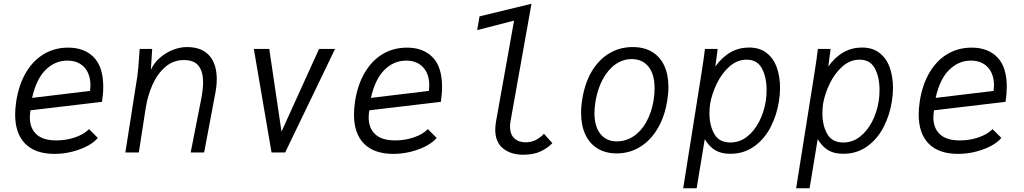

<svg xmlns="http://www.w3.org/2000/svg" viewBox="-20 -810 5440 1020"><path d="M60.5 -202Q60.5 -232.5 66 -270Q79.5 -359 117.5 -423.8Q155.5 -488.5 213 -522.8Q270.5 -557 342 -557Q428.5 -557 478.5 -505.5Q528.5 -454 528.5 -348.5Q528.5 -311 522 -269L142 -224Q138.5 -201.5 138.5 -186.5Q138.5 -129.5 173.2 -96.8Q208 -64 280 -64Q331 -64 378.2 -80Q425.5 -96 453 -124L499.5 -77.5Q483 -56 447.8 -36.5Q412.5 -17 365.8 -4.8Q319 7.5 269.5 7.5Q167.5 7.5 114 -46.5Q60.5 -100.5 60.5 -202ZM460.5 -356Q460.5 -417 427.8 -452.5Q395 -488 337.5 -488Q272.5 -488 222.8 -439.2Q173 -390.5 150.5 -290L458.5 -327Q460.5 -347 460.5 -356Z M718.5 -501.5 722 -550H788.5L781.5 -438.5Q796 -473 826.8 -500.8Q857.5 -528.5 896.2 -544.2Q935 -560 973.5 -560Q1051.5 -560 1091.5 -515.2Q1131.5 -470.5 1131.5 -390Q1131.5 -355.5 1124 -315.5L1064.5 0H993L1048 -279.5Q1059 -335.5 1059 -373.5Q1059 -429 1035.2 -460Q1011.5 -491 956.5 -491Q900 -491 857.5 -453.8Q815 -416.5 789.8 -359Q764.5 -301.5 754.5 -238.5L717.5 0H646L709.5 -404.5Q713 -428.5 715 -453Q717 -477.5 718.5 -501.5Z M1328.5 -550H1410.5L1475.5 -111L1675 -550H1760L1495 0H1422.5Z M1860.5 -202Q1860.5 -232.5 1866 -270Q1879.5 -359 1917.5 -423.8Q1955.5 -488.5 2013 -522.8Q2070.5 -557 2142 -557Q2228.5 -557 2278.5 -505.5Q2328.5 -454 2328.5 -348.5Q2328.5 -311 2322 -269L1942 -224Q1938.5 -201.5 1938.5 -186.5Q1938.5 -129.5 1973.2 -96.8Q2008 -64 2080 -64Q2131 -64 2178.2 -80Q2225.5 -96 2253 -124L2299.5 -77.5Q2283 -56 2247.8 -36.5Q2212.5 -17 2165.8 -4.8Q2119 7.5 2069.5 7.5Q1967.5 7.5 1914 -46.5Q1860.5 -100.5 1860.5 -202ZM2260.5 -356Q2260.5 -417 2227.8 -452.5Q2195 -488 2137.5 -488Q2072.5 -488 2022.8 -439.2Q1973 -390.5 1950.5 -290L2258.5 -327Q2260.5 -347 2260.5 -356Z M2611 -121.5Q2611 -139 2615 -164L2711 -700.5L2515 -650L2527.5 -723L2803.5 -790L2692.5 -167.5Q2689.5 -152 2689.5 -137.5Q2689.5 -97 2712 -75.5Q2734.5 -54 2772 -54Q2804.5 -54 2829.5 -68Q2854.5 -82 2869.5 -99.5L2914.5 -49.5Q2891 -24.5 2853 -6.2Q2815 12 2760 12Q2694.5 12 2652.8 -21.2Q2611 -54.5 2611 -121.5Z M3067 -210Q3067 -246 3073.5 -283.5Q3086.5 -368 3123.5 -430.5Q3160.5 -493 3216.5 -526.5Q3272.5 -560 3341.5 -560Q3401.5 -560 3444 -534.5Q3486.5 -509 3508.8 -461.2Q3531 -413.5 3531 -348Q3531 -312 3524.5 -274.5Q3511 -190 3473.5 -126.8Q3436 -63.5 3380 -29.2Q3324 5 3256.5 5Q3197.5 5 3154.8 -21Q3112 -47 3089.5 -95.5Q3067 -144 3067 -210ZM3452.5 -278.5Q3457.5 -310.5 3457.5 -341Q3457.5 -415 3425.5 -455.5Q3393.5 -496 3335 -496Q3289.5 -496 3250 -468.5Q3210.5 -441 3182.5 -389.5Q3154.5 -338 3143 -268.5Q3138 -233.5 3138 -210Q3138 -138.5 3169.5 -98.8Q3201 -59 3256.5 -59Q3304.5 -59 3345 -85.5Q3385.5 -112 3413.5 -161.8Q3441.5 -211.5 3452.5 -278.5Z M3725 -550H3792.5L3780.5 -457Q3853 -557.5 3959 -557.5Q4016.5 -557.5 4053.5 -528Q4090.5 -498.5 4107.2 -450Q4124 -401.5 4124 -343Q4124 -307 4118 -271.5Q4107 -200 4074.8 -136.5Q4042.5 -73 3987.8 -33Q3933 7 3859.5 7Q3811.5 7 3780 -11.8Q3748.5 -30.5 3724 -70.5L3681 190H3609.5L3708 -429.5Q3719.5 -502.5 3725 -550ZM4048 -271.5Q4052.5 -300 4052.5 -332Q4052.5 -400.5 4027.5 -446.8Q4002.5 -493 3946.5 -493Q3896 -493 3855 -456.5Q3814 -420 3787.8 -365.5Q3761.5 -311 3752.5 -258Q3749 -232 3749 -208.5Q3749 -143.5 3774.8 -98.2Q3800.5 -53 3860.5 -53Q3908.5 -53 3947.8 -83.2Q3987 -113.5 4012.8 -163.5Q4038.5 -213.5 4048 -271.5Z M4325 -550H4392.5L4380.5 -457Q4453 -557.5 4559 -557.5Q4616.5 -557.5 4653.5 -528Q4690.5 -498.5 4707.2 -450Q4724 -401.5 4724 -343Q4724 -307 4718 -271.5Q4707 -200 4674.8 -136.5Q4642.5 -73 4587.8 -33Q4533 7 4459.5 7Q4411.5 7 4380 -11.8Q4348.5 -30.5 4324 -70.5L4281 190H4209.5L4308 -429.5Q4319.5 -502.5 4325 -550ZM4648 -271.5Q4652.5 -300 4652.5 -332Q4652.5 -400.5 4627.5 -446.8Q4602.5 -493 4546.5 -493Q4496 -493 4455 -456.5Q4414 -420 4387.8 -365.5Q4361.5 -311 4352.5 -258Q4349 -232 4349 -208.5Q4349 -143.5 4374.8 -98.2Q4400.5 -53 4460.5 -53Q4508.5 -53 4547.8 -83.2Q4587 -113.5 4612.8 -163.5Q4638.5 -213.5 4648 -271.5Z M4860.5 -202Q4860.5 -232.5 4866 -270Q4879.5 -359 4917.5 -423.8Q4955.5 -488.5 5013 -522.8Q5070.5 -557 5142 -557Q5228.5 -557 5278.5 -505.5Q5328.5 -454 5328.5 -348.5Q5328.5 -311 5322 -269L4942 -224Q4938.5 -201.5 4938.5 -186.5Q4938.5 -129.5 4973.2 -96.8Q5008 -64 5080 -64Q5131 -64 5178.2 -80Q5225.5 -96 5253 -124L5299.5 -77.5Q5283 -56 5247.8 -36.5Q5212.5 -17 5165.8 -4.8Q5119 7.5 5069.5 7.5Q4967.5 7.5 4914 -46.5Q4860.5 -100.5 4860.5 -202ZM5260.5 -356Q5260.5 -417 5227.8 -452.5Q5195 -488 5137.5 -488Q5072.5 -488 5022.8 -439.2Q4973 -390.5 4950.5 -290L5258.5 -327Q5260.5 -347 5260.5 -356Z"/></svg>

Font: JuliaMono Light
Style: Italic
Weight: 300
Italic angle: -9°
Monospace: yes
Designer: cormullion
Foundry: corm
Version: Version 0.054; ttfautohint (v1.8.4)